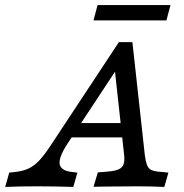

<svg xmlns="http://www.w3.org/2000/svg" viewBox="-94 -737 725 757"><path d="M190.1 -58.9 211.1 -56.5 195 0Q119.1 -2.4 52.2 -2.4Q-17.1 -2.4 -73.6 0L-57.5 -56.5L-41.3 -58.1Q-7.5 -61.3 15.1 -71Q37.7 -80.6 57.9 -101.2Q78 -121.8 103.8 -160.5L374.8 -571H428L477.1 -124.6Q480.5 -100 485.4 -86.9Q490.3 -73.8 500 -68.3Q509.7 -62.7 528.3 -60.4L570 -56.5L553.9 0Q498.4 -2.4 452.2 -2.4H450.5H446.4Q373.2 -2.4 337.9 -1.6Q306.4 -1.6 274.8 -0.7L291.7 -57.2L330.1 -60.4Q358.7 -62.8 373.3 -69.2Q388 -75.6 393 -88.9Q398.1 -102.2 395.4 -125.8L357.3 -473.8L383.7 -491.1L170.8 -168.5Q136.9 -116.1 141.3 -89.9Q145.8 -63.7 190.1 -58.9ZM204.7 -251.7H421.4L429 -195.2H167.9ZM290.7 -716.9H578.2L562.1 -656.5H274.6Z"/></svg>

Font: Playfair Micro SmCond SmLight
Style: Italic
Weight: 360
Width: 4
Italic angle: -15.6°
Designer: Claus Eggers Sørensen
Foundry: Claus Eggers Sørensen
Version: Version 2.203;Glyphs 3.3 (3326)